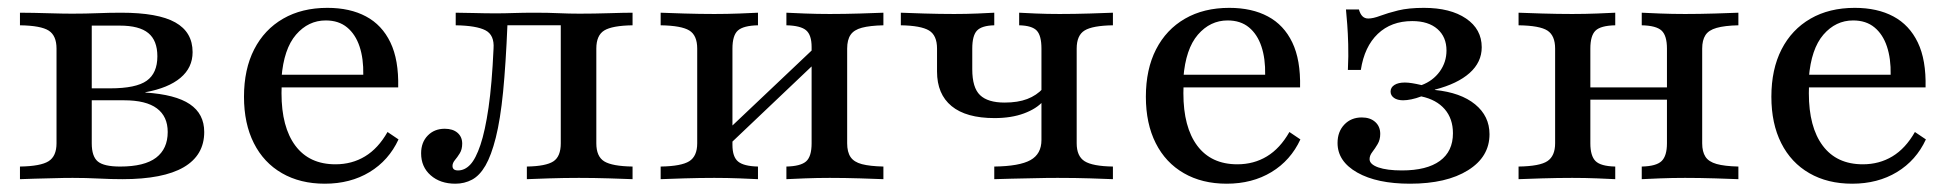

<svg xmlns="http://www.w3.org/2000/svg" viewBox="-20 -447 4884 479"><path d="M29.8 0V-31.5Q81.5 -32.3 101.2 -44.8Q121 -57.3 121 -89.5V-325.8Q121 -358.1 101.6 -370.6Q82.3 -383.1 29.8 -383.9V-415.3Q42.7 -415.3 64.5 -414.9Q86.3 -414.5 112.1 -413.7Q137.9 -412.9 160.5 -412.9Q193.5 -412.9 223.4 -414.1Q253.2 -415.3 282.3 -415.3Q374.2 -415.3 417.3 -391.1Q460.5 -366.9 460.5 -316.9Q460.5 -278.2 430.2 -252.8Q400 -227.4 342.7 -216.9V-216.1Q417.7 -211.3 453.6 -187.1Q489.5 -162.9 489.5 -117.7Q489.5 -59.7 438.3 -29.8Q387.1 0 285.5 0Q257.3 0 225.8 -1.6Q194.4 -3.2 161.3 -3.2Q138.7 -3.2 113.3 -2.4Q87.9 -1.6 65.7 -1.2Q43.5 -0.8 29.8 0ZM279.8 -31.5Q340.3 -31.5 369.4 -53.6Q398.4 -75.8 398.4 -117.7Q398.4 -156.5 371.4 -176.6Q344.4 -196.8 289.5 -196.8H180.6V-226.6H254.8Q319.4 -226.6 346 -245.6Q372.6 -264.5 372.6 -306.5Q372.6 -346 350 -364.5Q327.4 -383.1 279 -383.1H203.2L208.9 -387.9V-89.5Q208.9 -56.5 224.2 -44Q239.5 -31.5 279.8 -31.5Z M790.3 11.3Q729 11.3 683.5 -14.9Q637.9 -41.1 613.3 -89.9Q588.7 -138.7 588.7 -205.6Q588.7 -274.2 614.1 -323.8Q639.5 -373.4 686.3 -400.4Q733.1 -427.4 796.8 -427.4Q853.2 -427.4 893.1 -406Q933.1 -384.7 954 -341.1Q975 -297.6 973.4 -229H648.4L646.8 -260.5H886.3Q887.1 -300.8 877 -331Q866.9 -361.3 846 -378.6Q825 -396 792.7 -396Q749.2 -396 718.5 -360.5Q687.9 -325 682.3 -253.2L683.9 -250.8Q683.1 -242.7 682.7 -233.9Q682.3 -225 682.3 -214.5Q682.3 -129.8 716.9 -83.5Q751.6 -37.1 816.9 -37.1Q858.1 -37.1 890.7 -56.9Q923.4 -76.6 946.8 -117.7L974.2 -99.2Q950 -46.8 902 -17.7Q854 11.3 790.3 11.3Z M1116.1 11.3Q1078.2 11.3 1054.4 -9.7Q1030.6 -30.6 1030.6 -64.5Q1030.6 -91.9 1047.2 -108.9Q1063.7 -125.8 1089.5 -125.8Q1109.7 -125.8 1121.4 -115.7Q1133.1 -105.6 1133.1 -88.7Q1133.1 -74.2 1127 -64.5Q1121 -54.8 1114.9 -47.6Q1108.9 -40.3 1108.9 -33.1Q1108.9 -21.8 1122.6 -21.8Q1139.5 -21.8 1153.2 -36.3Q1166.9 -50.8 1178.6 -85.5Q1190.3 -120.2 1198.8 -178.6Q1207.3 -237.1 1211.3 -325.8Q1213.7 -359.7 1191.1 -371.4Q1168.5 -383.1 1116.9 -383.9V-415.3Q1135.5 -415.3 1162.9 -414.5Q1190.3 -413.7 1217.7 -413.7Q1237.9 -413.7 1261.3 -414.5Q1284.7 -415.3 1315.3 -415.3Q1347.6 -415.3 1373.8 -414.1Q1400 -412.9 1425.8 -412.9Q1462.1 -412.9 1500 -414.1Q1537.9 -415.3 1558.1 -415.3V-383.9Q1507.3 -383.1 1487.5 -371Q1467.7 -358.9 1467.7 -325.8V-89.5Q1467.7 -56.5 1487.5 -44.4Q1507.3 -32.3 1558.1 -31.5V0Q1538.7 -0.8 1500 -2Q1461.3 -3.2 1424.2 -3.2Q1387.1 -3.2 1350 -2Q1312.9 -0.8 1294.4 0V-31.5Q1341.9 -32.3 1360.5 -44.4Q1379 -56.5 1379 -89.5V-386.3L1382.3 -383.9H1241.1L1246 -386.3Q1241.9 -287.1 1235.1 -217.7Q1228.2 -148.4 1216.9 -103.6Q1205.6 -58.9 1191.1 -33.9Q1176.6 -8.9 1157.7 1.2Q1138.7 11.3 1116.1 11.3Z M1941.9 0V-31.5Q1977.4 -32.3 1991.1 -44.4Q2004.8 -56.5 2004.8 -89.5V-329.8Q2004.8 -359.7 1991.1 -371.4Q1977.4 -383.1 1941.9 -383.9V-415.3Q1957.3 -414.5 1987.9 -413.3Q2018.5 -412.1 2050 -412.1Q2087.1 -412.1 2125.8 -413.3Q2164.5 -414.5 2183.9 -415.3V-383.9Q2150 -383.1 2130.2 -377.8Q2110.5 -372.6 2102 -360.1Q2093.5 -347.6 2093.5 -325.8V-89.5Q2093.5 -67.7 2102 -55.2Q2110.5 -42.7 2130.2 -37.5Q2150 -32.3 2183.9 -31.5V0Q2164.5 -0.8 2125.8 -2Q2087.1 -3.2 2050 -3.2Q2018.5 -3.2 1987.9 -2Q1957.3 -0.8 1941.9 0ZM1628.2 0V-31.5Q1679.8 -32.3 1699.6 -44.8Q1719.4 -57.3 1719.4 -89.5V-325.8Q1719.4 -358.9 1699.6 -371Q1679.8 -383.1 1628.2 -383.9V-415.3Q1647.6 -414.5 1686.7 -413.3Q1725.8 -412.1 1762.1 -412.1Q1794.4 -412.1 1825 -413.3Q1855.6 -414.5 1871 -415.3V-383.9Q1834.7 -383.1 1821 -371Q1807.3 -358.9 1807.3 -325.8V-85.5Q1807.3 -55.6 1821.4 -44Q1835.5 -32.3 1871 -31.5V0Q1855.6 -0.8 1825 -2Q1794.4 -3.2 1762.1 -3.2Q1725.8 -3.2 1686.7 -2Q1647.6 -0.8 1628.2 0ZM1795.2 -82.3 1777.4 -105.6 2017.7 -333.1 2034.7 -309.7Z M2460.5 0V-31.5Q2523.4 -32.3 2550.8 -47.6Q2578.2 -62.9 2578.2 -97.6V-325.8Q2578.2 -358.1 2566.5 -370.6Q2554.8 -383.1 2522.6 -383.9V-415.3Q2536.3 -414.5 2564.1 -413.3Q2591.9 -412.1 2623.4 -412.1Q2660.5 -412.1 2698.8 -413.3Q2737.1 -414.5 2756.5 -415.3V-383.9Q2705.6 -383.1 2685.9 -371Q2666.1 -358.9 2666.1 -325.8V-89.5Q2666.1 -57.3 2685.9 -44.8Q2705.6 -32.3 2756.5 -31.5V0Q2737.1 -0.8 2700.4 -2Q2663.7 -3.2 2618.5 -3.2Q2590.3 -3.2 2559.7 -2.4Q2529 -1.6 2502.8 -1.2Q2476.6 -0.8 2460.5 0ZM2461.3 -152.4Q2390.3 -152.4 2354 -182.3Q2317.7 -212.1 2317.7 -268.5V-325.8Q2317.7 -358.9 2297.6 -371Q2277.4 -383.1 2227.4 -383.9V-415.3Q2246.8 -414.5 2285.5 -413.3Q2324.2 -412.1 2360.5 -412.1Q2391.1 -412.1 2419 -413.3Q2446.8 -414.5 2460.5 -415.3V-383.9Q2429 -383.1 2417.3 -370.6Q2405.6 -358.1 2405.6 -325.8V-274.2Q2405.6 -228.2 2425 -209.7Q2444.4 -191.1 2486.3 -191.1Q2519.4 -191.1 2542.7 -200Q2566.1 -208.9 2582.3 -226.6V-194.4Q2566.1 -175.8 2534.7 -164.1Q2503.2 -152.4 2461.3 -152.4Z M3040.3 11.3Q2979 11.3 2933.5 -14.9Q2887.9 -41.1 2863.3 -89.9Q2838.7 -138.7 2838.7 -205.6Q2838.7 -274.2 2864.1 -323.8Q2889.5 -373.4 2936.3 -400.4Q2983.1 -427.4 3046.8 -427.4Q3103.2 -427.4 3143.1 -406Q3183.1 -384.7 3204 -341.1Q3225 -297.6 3223.4 -229H2898.4L2896.8 -260.5H3136.3Q3137.1 -300.8 3127 -331Q3116.9 -361.3 3096 -378.6Q3075 -396 3042.7 -396Q2999.2 -396 2968.5 -360.5Q2937.9 -325 2932.3 -253.2L2933.9 -250.8Q2933.1 -242.7 2932.7 -233.9Q2932.3 -225 2932.3 -214.5Q2932.3 -129.8 2966.9 -83.5Q3001.6 -37.1 3066.9 -37.1Q3108.1 -37.1 3140.7 -56.9Q3173.4 -76.6 3196.8 -117.7L3224.2 -99.2Q3200 -46.8 3152 -17.7Q3104 11.3 3040.3 11.3Z M3497.6 11.3Q3415.3 11.3 3366.1 -16.5Q3316.9 -44.4 3316.9 -90.3Q3316.9 -118.5 3333.9 -136.3Q3350.8 -154 3377.4 -154Q3398.4 -154 3410.9 -142.7Q3423.4 -131.5 3423.4 -112.9Q3423.4 -98.4 3416.9 -87.5Q3410.5 -76.6 3403.6 -67.7Q3396.8 -58.9 3396.8 -50Q3396.8 -37.1 3418.5 -29.4Q3440.3 -21.8 3477.4 -21.8Q3539.5 -21.8 3572.2 -45.6Q3604.8 -69.4 3604.8 -114.5Q3604.8 -150.8 3584.3 -174.6Q3563.7 -198.4 3525.8 -206.5Q3512.9 -201.6 3501.2 -199.2Q3489.5 -196.8 3480.6 -196.8Q3466.1 -196.8 3457.7 -202.8Q3449.2 -208.9 3449.2 -218.5Q3449.2 -229 3458.9 -235.1Q3468.5 -241.1 3484.7 -241.1Q3492.7 -241.1 3502.8 -239.5Q3512.9 -237.9 3526.6 -234.7Q3554.8 -245.2 3571.8 -268.5Q3588.7 -291.9 3588.7 -321Q3588.7 -354.8 3566.1 -374.6Q3543.5 -394.4 3503.2 -394.4Q3450.8 -394.4 3417.3 -362.5Q3383.9 -330.6 3375 -272.6H3342.7Q3344.4 -308.9 3343.5 -336.7Q3342.7 -364.5 3341.1 -385.9Q3339.5 -407.3 3337.9 -423.4H3370.2Q3373.4 -412.1 3379 -406.5Q3384.7 -400.8 3393.5 -400.8Q3405.6 -400.8 3423.8 -407.7Q3441.9 -414.5 3468.1 -421Q3494.4 -427.4 3532.3 -427.4Q3598.4 -427.4 3637.5 -400.8Q3676.6 -374.2 3676.6 -329Q3676.6 -291.9 3646.4 -264.9Q3616.1 -237.9 3559.7 -223.4V-222.6Q3624.2 -216.1 3660.1 -186.7Q3696 -157.3 3696 -112.1Q3696 -55.6 3642.3 -22.2Q3588.7 11.3 3497.6 11.3Z M4075.8 0V-31.5Q4112.1 -32.3 4125.4 -45.2Q4138.7 -58.1 4138.7 -89.5V-325.8Q4138.7 -358.1 4125.4 -370.6Q4112.1 -383.1 4075.8 -383.9V-415.3Q4091.1 -414.5 4121.4 -413.3Q4151.6 -412.1 4183.9 -412.1Q4220.2 -412.1 4258.9 -413.3Q4297.6 -414.5 4316.9 -415.3V-383.9Q4282.3 -383.1 4262.5 -377.4Q4242.7 -371.8 4234.7 -359.3Q4226.6 -346.8 4226.6 -325.8V-89.5Q4226.6 -68.5 4234.7 -56Q4242.7 -43.5 4262.5 -37.9Q4282.3 -32.3 4316.9 -31.5V0Q4297.6 -0.8 4258.9 -2Q4220.2 -3.2 4183.9 -3.2Q4151.6 -3.2 4121.4 -2Q4091.1 -0.8 4075.8 0ZM3768.5 0V-31.5Q3821.8 -32.3 3840.7 -45.2Q3859.7 -58.1 3859.7 -89.5V-325.8Q3859.7 -358.1 3840.7 -370.6Q3821.8 -383.1 3768.5 -383.9V-415.3Q3787.9 -414.5 3827 -413.3Q3866.1 -412.1 3902.4 -412.1Q3934.7 -412.1 3964.5 -413.3Q3994.4 -414.5 4009.7 -415.3V-383.9Q3973.4 -383.1 3960.5 -370.6Q3947.6 -358.1 3947.6 -325.8V-89.5Q3947.6 -58.1 3960.5 -45.2Q3973.4 -32.3 4009.7 -31.5V0Q3994.4 -0.8 3964.5 -2Q3934.7 -3.2 3902.4 -3.2Q3866.1 -3.2 3827 -2Q3787.9 -0.8 3768.5 0ZM3914.5 -198.4V-229H4171V-198.4Z M4600.8 11.3Q4539.5 11.3 4494 -14.9Q4448.4 -41.1 4423.8 -89.9Q4399.2 -138.7 4399.2 -205.6Q4399.2 -274.2 4424.6 -323.8Q4450 -373.4 4496.8 -400.4Q4543.5 -427.4 4607.3 -427.4Q4663.7 -427.4 4703.6 -406Q4743.5 -384.7 4764.5 -341.1Q4785.5 -297.6 4783.9 -229H4458.9L4457.3 -260.5H4696.8Q4697.6 -300.8 4687.5 -331Q4677.4 -361.3 4656.5 -378.6Q4635.5 -396 4603.2 -396Q4559.7 -396 4529 -360.5Q4498.4 -325 4492.7 -253.2L4494.4 -250.8Q4493.5 -242.7 4493.1 -233.9Q4492.7 -225 4492.7 -214.5Q4492.7 -129.8 4527.4 -83.5Q4562.1 -37.1 4627.4 -37.1Q4668.5 -37.1 4701.2 -56.9Q4733.9 -76.6 4757.3 -117.7L4784.7 -99.2Q4760.5 -46.8 4712.5 -17.7Q4664.5 11.3 4600.8 11.3Z"/></svg>

Font: Playfair 12pt Medium
Style: Regular
Weight: 500
Designer: Claus Eggers Sørensen
Foundry: Claus Eggers Sørensen
Version: Version 2.000;gftools[0.9.28]